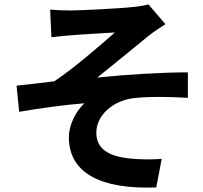

<svg xmlns="http://www.w3.org/2000/svg" viewBox="-20 -806 932 881"><path d="M56 -413 68 -293C167 -310 277 -325 367 -332C331 -298 296 -237 296 -176C296 -12 443 64 697 54L722 -77C686 -74 627 -73 572 -79C483 -89 422 -120 422 -197C422 -278 498 -342 588 -355C648 -363 748 -363 842 -357V-474C722 -474 559 -464 426 -450C493 -503 591 -584 661 -641C682 -658 718 -682 739 -695L661 -786C647 -782 624 -777 592 -774C531 -767 346 -758 305 -758C271 -758 242 -759 210 -762L216 -635C247 -639 281 -642 305 -644C345 -648 466 -654 507 -657C445 -602 317 -491 229 -433C178 -427 109 -418 56 -413Z"/></svg>

Font: GenEiGothic-pro-Regular
Style: Bold
Weight: 700
Designer: Ryoko NISHIZUKA (kana & ideographs); Paul D. Hunt (Latin, Greek & Cyrillic); Wenlong ZHANG (bopomofo); Sandoll Communica
Foundry: Adobe Systems Incorporated; o_tamon
Version: Version 1.000.140830